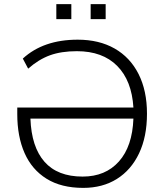

<svg xmlns="http://www.w3.org/2000/svg" viewBox="-20 -906 799 934"><path d="M385 8Q278 8 206.5 -36.5Q135 -81 99.5 -161.5Q64 -242 64 -351V-383H629Q621 -514 550 -585.5Q479 -657 354 -657Q278 -657 223 -637Q168 -617 117 -572L91 -621Q191 -713 358 -713Q462 -713 537.5 -670Q613 -627 654 -546Q695 -465 695 -353Q695 -241 656.5 -160Q618 -79 548.5 -35.5Q479 8 385 8ZM382 -47Q493 -47 558.5 -120.5Q624 -194 629 -329H128Q133 -191 196.5 -119Q260 -47 382 -47ZM421 -813V-886H494V-813ZM254 -813V-886H327V-813Z"/></svg>

Font: Nunito Sans Light
Style: Regular
Weight: 300
Designer: Vernon Adams
Foundry: Vernon Adams
Version: Version 3.101; ttfautohint (v1.8.4.7-5d5b);gftools[0.9.27]